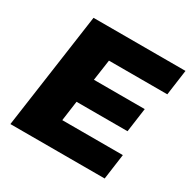

<svg xmlns="http://www.w3.org/2000/svg" viewBox="-149 -805 944 949"><g transform="rotate(30 323.0 -330.0)"><path d="M27.8 0 121.1 -660.2H646L626 -515.1H293L275.9 -396H565.9L546.9 -258.8H255.9L240.2 -145H585.9L565.9 0Z"/></g></svg>

Font: Human Sans Black
Style: Italic
Weight: 800
Italic angle: -8°
Designer: Tim Radville
Foundry: Continuum
Version: Version 1.000;FEAKit 1.0